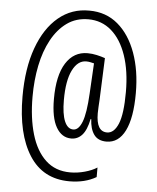

<svg xmlns="http://www.w3.org/2000/svg" viewBox="-56 -766 738 902"><g transform="rotate(5 313.5 -315.5)"><path d="M580 -352Q580 -235 549.5 -174Q519 -113 462 -113Q422 -113 403 -139.5Q384 -166 382 -212H379Q368 -159 347 -136Q326 -113 296 -113Q251 -113 225 -158Q199 -203 199 -291Q199 -402 236 -460.5Q273 -519 338 -519Q360 -519 382 -514Q404 -509 421 -503L413 -306Q412 -291 411 -272Q410 -253 410 -242Q410 -156 461 -156Q494 -156 513.5 -202.5Q533 -249 533 -353Q533 -452 508 -525Q483 -598 437 -638Q391 -678 328 -678Q270 -678 227 -647Q184 -616 155 -562.5Q126 -509 112 -440Q98 -371 98 -293Q98 -193 120.5 -116.5Q143 -40 189 3Q235 46 305 46Q339 46 373.5 36.5Q408 27 431 12V57Q378 88 305 88Q180 88 115.5 -13Q51 -114 51 -290Q51 -423 86 -519.5Q121 -616 183.5 -668Q246 -720 329 -719Q408 -719 464 -671.5Q520 -624 550 -541Q580 -458 580 -352ZM246 -290Q246 -225 260.5 -190.5Q275 -156 302 -156Q327 -156 343 -196.5Q359 -237 364 -331L372 -474Q364 -476 354.5 -478Q345 -480 335 -480Q295 -480 270.5 -431Q246 -382 246 -290Z"/></g></svg>

Font: Noto Sans Hebrew ExtraCondensed Light
Style: Regular
Weight: 300
Width: 2
Designer: Monotype Design Team
Foundry: Monotype Imaging Inc.
Version: Version 2.004; ttfautohint (v1.8.4.7-5d5b)